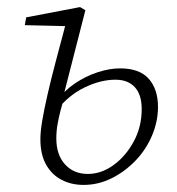

<svg xmlns="http://www.w3.org/2000/svg" viewBox="-20 -509 499 542"><path d="M216 13Q181 13 153.5 -1.5Q126 -16 110 -44.5Q94 -73 94 -116Q94 -138 99.5 -170Q105 -202 114.5 -243.5Q124 -285 137.5 -336Q151 -387 167 -447L176 -435L50 -438L54 -460L206 -489L221 -480L160 -242L162 -237Q156 -217 151 -197.5Q146 -178 142.5 -158.5Q139 -139 139 -118Q139 -72 163.5 -45Q188 -18 228 -18Q266 -18 300.5 -43Q335 -68 357.5 -109.5Q380 -151 380 -201Q380 -242 360.5 -263Q341 -284 306 -284Q264 -284 218.5 -262Q173 -240 138 -195L130 -224H141Q161 -253 191.5 -273.5Q222 -294 255.5 -305Q289 -316 319 -316Q374 -316 400 -286.5Q426 -257 426 -207Q426 -166 409 -126Q392 -86 362 -55Q332 -24 294.5 -5.5Q257 13 216 13Z"/></svg>

Font: Source Serif 4 18pt Light
Style: Italic
Weight: 300
Italic angle: -12°
Designer: Frank Grießhammer
Foundry: Adobe Systems Incorporated
Version: Version 4.004;hotconv 1.0.116;makeotfexe 2.5.65601